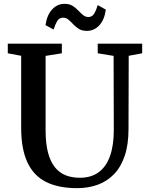

<svg xmlns="http://www.w3.org/2000/svg" viewBox="-20 -970 772 998"><path d="M381 8Q282.5 8 218 -25Q153.5 -58 121.8 -127.5Q90 -197 90 -306V-680L20.5 -693V-743H301.5V-693L217 -679.5V-293Q217 -225.5 229.2 -178.2Q241.5 -131 264.5 -101.8Q287.5 -72.5 320.5 -59.2Q353.5 -46 395 -46Q454 -46 493.2 -75Q532.5 -104 552 -159.5Q571.5 -215 571.5 -293.5L570.5 -679.5L488 -693V-743H719V-693L649 -680L648 -299.5Q648 -218 628.2 -159.8Q608.5 -101.5 572.2 -64.2Q536 -27 487.2 -9.5Q438.5 8 381 8ZM431.5 -809.5Q406.5 -809.5 390 -819.8Q373.5 -830 361 -843.5Q348.5 -857 336.2 -867.5Q324 -878 308 -878Q287.5 -878 277 -860Q266.5 -842 258.5 -816.5L216.5 -839.5Q224 -891.5 250.8 -920.8Q277.5 -950 315.5 -950Q340.5 -950 357 -939.8Q373.5 -929.5 386.2 -916Q399 -902.5 411.2 -892.2Q423.5 -882 439 -881.5Q459 -881.5 469.8 -899.5Q480.5 -917.5 488 -943.5L530 -920Q523 -867.5 496.2 -838.5Q469.5 -809.5 431.5 -809.5Z"/></svg>

Font: Merriweather 36pt SemiBold
Style: Regular
Weight: 600
Version: Version 2.100